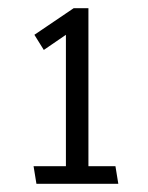

<svg xmlns="http://www.w3.org/2000/svg" viewBox="-20 -785 361 469"><path d="M269 -336H69L62 -379H141V-700L87 -663L64 -700L160 -765H196V-379H262Z"/></svg>

Font: Palanquin Light
Style: Regular
Weight: 300
Designer: Pria Ravichandran
Version: Version 1.0.4